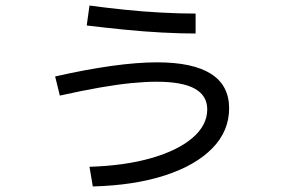

<svg xmlns="http://www.w3.org/2000/svg" viewBox="-20 -629 1040 693"><path d="M303 -27Q431 -31 526.5 -58.5Q622 -86 675 -131.5Q728 -177 728 -234Q728 -284 683 -309Q638 -334 545 -334Q504 -334 453.5 -329Q403 -324 340 -313Q277 -302 196 -284L179 -353Q289 -378 382 -391Q475 -404 547 -404Q676 -404 741.5 -362.5Q807 -321 807 -238Q807 -156 746.5 -94Q686 -32 575.5 4Q465 40 315 44ZM686 -508Q632 -508 565.5 -511.5Q499 -515 429 -522Q359 -529 293 -537L303 -609Q362 -601 429 -594Q496 -587 563 -583.5Q630 -580 686 -580Z"/></svg>

Font: M PLUS 1 Code
Style: Regular
Weight: 400
Designer: Coji Morishita
Foundry: UNDERFOREST DESIGN
Version: Version 1.005